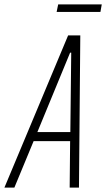

<svg xmlns="http://www.w3.org/2000/svg" viewBox="-52 -848 480 868"><path d="M-32 0 256 -688H311L305 0H263L265 -210H100L13 0ZM117 -251H266L270 -610H265ZM204 -794 211 -828H408L402 -794Z"/></svg>

Font: Saira ExtraCondensed ExtraLight
Style: Italic
Weight: 250
Width: 2
Italic angle: -12°
Designer: Hector Gatti with collaboration of the Omnibus-Type team
Foundry: Omnibus-Type
Version: Version 1.101